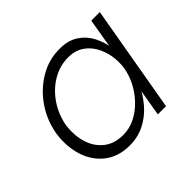

<svg xmlns="http://www.w3.org/2000/svg" viewBox="-118 -620 779 779"><g transform="rotate(-45 271.0 -230.5)"><path d="M474 -460 396 0H443L523 -460ZM49 -230Q41 -166 59 -111.5Q77 -57 120 -24Q163 9 227 9Q273 9 312 -10.5Q351 -30 380.5 -64Q410 -98 429.5 -140.5Q449 -183 456 -230Q462 -274 456.5 -316.5Q451 -359 433 -393.5Q415 -428 383 -449Q351 -470 305 -470Q241 -471 186.5 -438.5Q132 -406 95.5 -351.5Q59 -297 49 -230ZM101 -230Q110 -283 139.5 -327Q169 -371 212.5 -396.5Q256 -422 307 -421Q342 -420 367.5 -403.5Q393 -387 409 -359.5Q425 -332 431 -298.5Q437 -265 432 -230Q426 -193 408 -159Q390 -125 363.5 -98Q337 -71 305 -55.5Q273 -40 238 -40Q187 -40 154 -66.5Q121 -93 108 -136.5Q95 -180 101 -230Z"/></g></svg>

Font: Jost Light
Style: Italic
Weight: 300
Italic angle: -5°
Version: Version 3.710